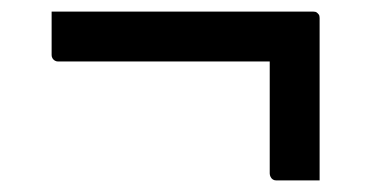

<svg xmlns="http://www.w3.org/2000/svg" viewBox="-20 -451 640 331"><path d="M69 -431H520Q524 -431 526 -429.5Q528 -428 529.5 -426Q531 -424 531 -420Q531 -350 531 -280Q531 -210 531 -140Q511 -140 493 -140Q475 -140 456 -140Q453 -140 450.5 -141.5Q448 -143 446.5 -146Q445 -149 445 -152Q445 -208 445 -265.5Q445 -323 445 -380L477 -345H80Q77 -345 74.5 -346.5Q72 -348 70.5 -350.5Q69 -353 69 -356Q69 -375 69 -393.5Q69 -412 69 -431Z"/></svg>

Font: Rec Mono Linear
Style: Regular
Weight: 400
Monospace: yes
Version: Version 1.085; ttfautohint (v1.8.4.7-5d5b)